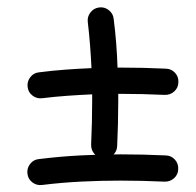

<svg xmlns="http://www.w3.org/2000/svg" viewBox="-20 -553 546 536"><path d="M57.1 -310.5Q55.2 -325.2 64.5 -337.4Q73.7 -349.6 88.9 -351.1Q126.5 -356 162.8 -358.6Q199.2 -361.3 235.4 -362.8Q233.9 -394.5 231.4 -426.5Q229 -458.5 225.1 -491.2Q223.1 -505.9 232.4 -518.1Q241.7 -530.3 256.8 -532.2Q271.5 -534.2 283.7 -524.7Q295.9 -515.1 297.4 -500Q301.8 -465.3 304.4 -431.6Q307.1 -397.9 308.1 -364.3Q312.5 -364.3 316.9 -364.3Q379.9 -364.3 443.4 -361.3Q458.5 -360.8 468.8 -349.6Q479 -338.4 478 -322.8Q477.5 -307.6 466.3 -297.6Q455.1 -287.6 439.5 -288.1Q377.4 -291 316.9 -291Q313.5 -291 310.1 -291Q310.1 -281.7 310.1 -272Q310.1 -209.5 307.1 -145.5Q306.6 -130.4 295.7 -120.4Q284.7 -110.4 269 -110.8Q253.9 -111.8 243.9 -123Q233.9 -134.3 234.4 -149.4Q237.3 -211.9 237.3 -272Q237.3 -280.8 237.3 -289.6Q202.6 -288.1 168 -285.6Q133.3 -283.2 97.7 -278.8Q83 -276.9 70.8 -286.1Q58.6 -295.4 57.1 -310.5ZM56.6 -68.4Q54.7 -83 64 -95.2Q73.2 -107.4 88.4 -108.9Q147.5 -116.2 203.9 -119.1Q260.3 -122.1 316.4 -122.1Q379.4 -122.1 442.9 -119.1Q458 -118.7 468.3 -107.4Q478.5 -96.2 477.5 -80.6Q477.1 -65.4 465.8 -55.4Q454.6 -45.4 439 -45.9Q377 -48.8 316.4 -48.8Q261.7 -48.8 207.8 -46.1Q153.8 -43.5 97.2 -36.6Q82.5 -34.7 70.3 -43.9Q58.1 -53.2 56.6 -68.4Z"/></svg>

Font: Mikhak-DS1-FD Regular
Style: Regular
Weight: 400
Designer: Amin Abedi
Version: Version 3.2